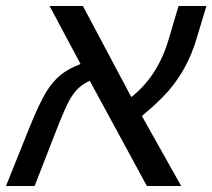

<svg xmlns="http://www.w3.org/2000/svg" viewBox="-62 -619 707 639"><path d="M103 -599.1H213.9L375 -295.9Q463.9 -365.7 500 -490.2L532.2 -599.1H625L592.8 -492.2Q577.1 -439.5 554 -396.7Q530.8 -354 499.8 -317.9Q468.8 -281.7 410.2 -232.9L541 0H426.8L236.8 -350.1Q213.9 -339.8 198.2 -324.7Q182.6 -309.6 169.2 -285.6Q155.8 -261.7 129.9 -196.8L53.2 0H-42L36.1 -194.8Q69.8 -277.3 91.6 -312.7Q113.3 -348.1 139.9 -369.6Q166.5 -391.1 206.1 -405.8Z"/></svg>

Font: Liberation Mono
Style: Italic
Weight: 400
Italic angle: -12°
Monospace: yes
Designer: Steve Matteson
Foundry: Ascender Corporation
Version: Version 2.1.5